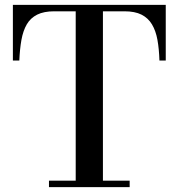

<svg xmlns="http://www.w3.org/2000/svg" viewBox="-20 -770 734 790"><path d="M181.5 0V-26.5H291.5V-723.5H203Q160.5 -723.5 133 -709.8Q105.5 -696 90.2 -669.8Q75 -643.5 68.2 -606Q61.5 -568.5 59.5 -521H33V-750H662V-521H636Q634.5 -568.5 627.8 -606Q621 -643.5 605.2 -669.8Q589.5 -696 562.2 -709.8Q535 -723.5 492 -723.5H403.5V-26.5H513.5V0Z"/></svg>

Font: Bodoni Moda SC 9pt Medium
Style: Regular
Weight: 500
Designer: Owen Earl
Foundry: indestructible type
Version: Version 2.005